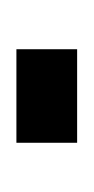

<svg xmlns="http://www.w3.org/2000/svg" viewBox="40 -154 114 234"><g transform="rotate(-90 97.0 -37.0)"><path d="M40 0V-74H154V0Z"/></g></svg>

Font: Big Shoulders Text SC Thin
Style: Regular
Weight: 100
Designer: Patric King
Foundry: XO Type Co
Version: Version 2.002